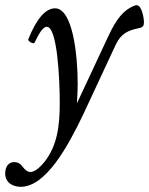

<svg xmlns="http://www.w3.org/2000/svg" viewBox="-73 -448 574 739"><path d="M7 271C103 271 188 117 248 -9L372 -275C393 -320 420 -331 463 -340C478 -343 481 -350 481 -362C481 -381 472 -428 453 -428C449 -428 445 -427 441 -425C402 -408 375 -375 345 -311L223 -50C225 -78 226 -103 226 -127C226 -240 206 -416 139 -416C102 -416 67 -375 36 -297C32 -290 57 -276 60 -284C79 -324 94 -345 107 -345C147 -345 157 -150 157 -50C157 40 146 114 99 174C78 200 59 214 44 214C32 214 22 204 15 195C6 182 -4 176 -19 176C-39 176 -53 192 -53 220C-53 254 -25 271 7 271Z"/></svg>

Font: Junicode Two Beta SemiCondensed Medium
Style: Italic
Weight: 500
Width: 4
Italic angle: -10°
Version: Version 1.063